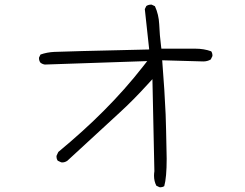

<svg xmlns="http://www.w3.org/2000/svg" viewBox="-20 -753 1040 815"><path d="M656.7 41.5Q658.2 42 661.4 42Q664.6 42 668.9 40.8Q673.3 39.6 677.2 37.1Q687.5 0.5 687.5 -79.1Q687.5 -91.3 687 -105Q685.1 -211.4 683.1 -267.6Q679.2 -361.3 668.5 -497.1L842.8 -492.2Q860.4 -492.2 874.5 -500.5L881.3 -514.2Q881.8 -515.6 881.8 -516.6Q881.8 -527.8 876.5 -535.2Q845.7 -546.4 809.1 -546.4H798.8H665L663.6 -557.6Q657.7 -603.5 655.8 -650.4Q653.8 -691.4 637.7 -726.6L624.5 -732.9Q623 -733.4 622.1 -733.4Q609.9 -733.4 601.1 -727.5L594.7 -714.4L613.3 -543Q246.6 -534.7 210.4 -532.7Q179.2 -531.2 151.9 -521.5L146 -509.3Q145.5 -507.8 145.5 -506.8Q145.5 -494.6 151.9 -486.8Q160.2 -480.5 170.4 -479L605 -493.7L587.4 -471.2Q511.2 -373.5 419.4 -281.7Q336.4 -198.2 227.5 -107.9L220.2 -92.3Q219.7 -90.8 219.7 -87.6Q219.7 -84.5 220.9 -79.8Q222.2 -75.2 225.1 -70.8L239.7 -64Q241.2 -63.5 245.1 -63.5Q249 -63.5 254.9 -65.2Q260.7 -66.9 266.1 -70.8L488.3 -275.4Q546.4 -328.6 604.5 -392.6L627 -417L635.3 -26.4Q633.8 -16.1 633.8 -7.3Q633.8 16.1 643.6 35.2Z"/></svg>

Font: NaikaiFont
Style: ExtraLight
Weight: 200
Version: Version 1.89